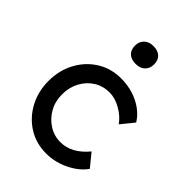

<svg xmlns="http://www.w3.org/2000/svg" viewBox="-226 -874 987 987"><g transform="rotate(45 267.5 -380.5)"><path d="M295 10Q222 10 164.5 -26Q107 -62 73.5 -124Q40 -186 40 -263Q40 -340 73.5 -402Q107 -464 164.5 -500Q222 -536 295 -536Q365 -536 422.5 -507.5Q480 -479 510 -430L453 -360Q429 -395 386.5 -419Q344 -443 305 -443Q257 -443 219.5 -419.5Q182 -396 160 -355Q138 -314 138 -263Q138 -212 161 -171.5Q184 -131 222 -107Q260 -83 306 -83Q387 -83 453 -163L510 -93Q478 -48 418.5 -19Q359 10 295 10ZM295 -641Q262 -641 244 -658Q226 -675 226 -706Q226 -735 244.5 -753Q263 -771 295 -771Q328 -771 346 -754Q364 -737 364 -706Q364 -677 345.5 -659Q327 -641 295 -641Z"/></g></svg>

Font: Readex Pro
Style: Regular
Weight: 400
Designer: Bonnie Shaver-Troup, Thomas Jockin
Foundry: Lexend
Version: Version 1.204; ttfautohint (v1.8.4.7-5d5b)